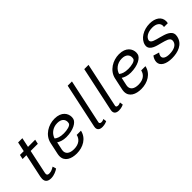

<svg xmlns="http://www.w3.org/2000/svg" viewBox="125 -1604 2526 2526"><g transform="rotate(-45 1387.5 -341.5)"><path d="M202.5 -500H131.7L118.3 -437.5H189.2L119.2 -108.3C116.7 -94.2 115 -82.5 115 -70.8C115 -12.5 153.3 8.3 206.7 8.3C261.7 8.3 315 -18.3 341.7 -37.5L326.7 -87.5C299.2 -70.8 271.7 -54.2 232.5 -54.2C205 -54.2 195 -65 195 -85C195 -91.7 196.7 -99.2 198.3 -108.3L268.3 -437.5H401.7L415 -500H281.7L310 -633.3H230.8Z M607.5 -330.8C624.2 -391.7 685 -450 775 -450C851.7 -450 883.3 -410 883.3 -364.2C883.3 -356.7 882.5 -349.2 880.8 -341.7C873.3 -305 797.5 -291.7 740.8 -291.7C672.5 -291.7 632.5 -309.2 607.5 -330.8ZM789.2 -516.7C675.8 -516.7 553.3 -448.3 527.5 -325L491.7 -158.3C489.2 -144.2 487.5 -131.7 487.5 -119.2C487.5 -24.2 573.3 16.7 675.8 16.7C791.7 16.7 900.8 -43.3 925 -158.3H845.8C834.2 -100.8 786.7 -50 690 -50C605.8 -50 568.3 -85.8 568.3 -135.8C568.3 -142.5 569.2 -150.8 570.8 -158.3L595 -270.8C624.2 -251.7 669.2 -233.3 729.2 -233.3C863.3 -233.3 952.5 -287.5 964.2 -341.7C965.8 -350.8 967.5 -360.8 967.5 -370.8C967.5 -436.7 921.7 -516.7 789.2 -516.7Z M1248.3 -12.5 1241.7 -58.3C1233.3 -54.2 1216.7 -45.8 1197.5 -45.8C1180 -45.8 1165 -51.7 1165 -68.3C1165 -70.8 1165 -72.5 1165.8 -75L1299.2 -700H1220L1086.7 -75C1085 -67.5 1084.2 -60 1084.2 -53.3C1084.2 -13.3 1110.8 8.3 1160.8 8.3C1205 8.3 1236.7 -6.7 1248.3 -12.5Z M1556.7 -12.5 1550 -58.3C1541.7 -54.2 1525 -45.8 1505.8 -45.8C1488.3 -45.8 1473.3 -51.7 1473.3 -68.3C1473.3 -70.8 1473.3 -72.5 1474.2 -75L1607.5 -700H1528.3L1395 -75C1393.3 -67.5 1392.5 -60 1392.5 -53.3C1392.5 -13.3 1419.2 8.3 1469.2 8.3C1513.3 8.3 1545 -6.7 1556.7 -12.5Z M1807.5 -330.8C1824.2 -391.7 1885 -450 1975 -450C2051.7 -450 2083.3 -410 2083.3 -364.2C2083.3 -356.7 2082.5 -349.2 2080.8 -341.7C2073.3 -305 1997.5 -291.7 1940.8 -291.7C1872.5 -291.7 1832.5 -309.2 1807.5 -330.8ZM1989.2 -516.7C1875.8 -516.7 1753.3 -448.3 1727.5 -325L1691.7 -158.3C1689.2 -144.2 1687.5 -131.7 1687.5 -119.2C1687.5 -24.2 1773.3 16.7 1875.8 16.7C1991.7 16.7 2100.8 -43.3 2125 -158.3H2045.8C2034.2 -100.8 1986.7 -50 1890 -50C1805.8 -50 1768.3 -85.8 1768.3 -135.8C1768.3 -142.5 1769.2 -150.8 1770.8 -158.3L1795 -270.8C1824.2 -251.7 1869.2 -233.3 1929.2 -233.3C2063.3 -233.3 2152.5 -287.5 2164.2 -341.7C2165.8 -350.8 2167.5 -360.8 2167.5 -370.8C2167.5 -436.7 2121.7 -516.7 1989.2 -516.7Z M2560 -516.7C2443.3 -516.7 2338.3 -453.3 2318.3 -362.5C2316.7 -355 2315.8 -348.3 2315.8 -341.7C2315.8 -260 2428.3 -241.7 2489.2 -225C2559.2 -205 2616.7 -194.2 2616.7 -145C2616.7 -140 2615.8 -135 2615 -129.2C2603.3 -73.3 2544.2 -45.8 2460 -45.8C2398.3 -45.8 2356.7 -66.7 2356.7 -104.2C2356.7 -108.3 2357.5 -112.5 2358.3 -116.7C2361.7 -131.7 2368.3 -144.2 2379.2 -158.3L2297.5 -183.3C2289.2 -171.7 2273.3 -149.2 2266.7 -116.7C2265 -108.3 2264.2 -100.8 2264.2 -93.3C2264.2 -23.3 2340 16.7 2446.7 16.7C2555.8 16.7 2670.8 -20 2695.8 -137.5C2697.5 -147.5 2699.2 -155.8 2699.2 -165C2699.2 -247.5 2603.3 -270.8 2528.3 -291.7C2460.8 -310 2395 -322.5 2395 -362.5C2395 -365 2395 -367.5 2395.8 -370.8C2405 -415 2460.8 -454.2 2546.7 -454.2C2622.5 -454.2 2664.2 -419.2 2664.2 -370C2664.2 -363.3 2663.3 -356.7 2661.7 -350H2732.5C2735 -361.7 2736.7 -373.3 2736.7 -384.2C2736.7 -467.5 2663.3 -516.7 2560 -516.7Z"/></g></svg>

Font: BoonHome
Style: Book Oblique
Weight: 400
Italic angle: -12°
Designer: Sungsit Sawaiwan
Foundry: Sungsit Sawaiwan
Version: Version 0.2